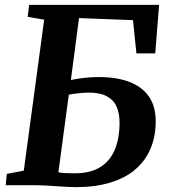

<svg xmlns="http://www.w3.org/2000/svg" viewBox="-20 -763 702 791"><path d="M292 8Q281 8 260 7Q239 6 214 4.2Q189 2.5 165.8 1.2Q142.5 0 127.5 0H3.5L8 -46.5L78 -60L162 -682L94 -693.5L100 -743H635.5L619.5 -543H542L528 -680L305.5 -688.5L272 -433.5Q282.5 -436 302.2 -439Q322 -442 344.8 -443.8Q367.5 -445.5 387.5 -445.5Q462 -445.5 514.5 -425Q567 -404.5 594.2 -364.2Q621.5 -324 621.5 -263.5Q621.5 -201 600.2 -150.8Q579 -100.5 537.5 -65Q496 -29.5 434.5 -10.8Q373 8 292 8ZM288 -49Q351.5 -49 392.2 -74Q433 -99 452.8 -146Q472.5 -193 472.5 -258Q472.5 -297 459.8 -324.8Q447 -352.5 418.5 -367.2Q390 -382 342 -381.5Q323.5 -381 300.5 -378.5Q277.5 -376 263.5 -373L220.5 -53Q234 -50.5 251.5 -49.8Q269 -49 288 -49Z"/></svg>

Font: Merriweather 20pt
Style: Bold Italic
Weight: 700
Italic angle: -7.8°
Version: Version 2.101